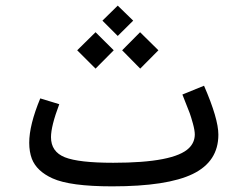

<svg xmlns="http://www.w3.org/2000/svg" viewBox="-20 -660 876 680"><path d="M412.6 -481.9 476.1 -545.9 541 -481.9 476.6 -417ZM342.8 -586.9 397 -640.1 451.7 -586.9 397 -532.7ZM253.4 -481.9 318.4 -545.9 382.8 -481.9 318.4 -417ZM83.5 -154.3Q83.5 -217.3 122.6 -311.5L189.9 -291Q160.6 -213.4 160.6 -174.3Q160.6 -122.6 209.7 -103Q258.8 -83.5 380.9 -83.5Q596.7 -83.5 649.4 -135.7Q669.4 -155.3 669.9 -183.1Q669.9 -198.2 663.3 -222.2Q656.7 -246.1 651.9 -259.3Q647 -272.5 637.2 -296.6Q627.4 -320.8 626 -325.2L702.6 -356.4Q753.4 -239.7 753.4 -183.1Q753.4 -87.9 662.8 -43.9Q572.3 0 377.4 0Q228 0 166 -28.3Q109.9 -53.7 92.8 -97.7Q83.5 -122.6 83.5 -154.3Z"/></svg>

Font: GanjNamehSans
Style: Regular
Weight: 400
Designer: Mohammad Saleh Souzanchi
Foundry: http://font-store.ir
Version: Version:0.0.4;RFB:1.2.5;Building:2016-12-11 09:43:53.670092